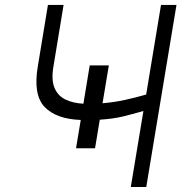

<svg xmlns="http://www.w3.org/2000/svg" viewBox="-20 -747 746 767"><path d="M414.8 -485.8 389.6 -334.5Q435.7 -338.4 477.6 -347.5Q519.5 -356.5 563.9 -369.3L623.2 -727.3H685L564.3 0H502.5L552.9 -303.6Q507.5 -290.5 469.8 -281.4Q432.2 -272.4 378.6 -268.8L359.7 -154.8H283.7L302.6 -267.8Q204.9 -271.3 158.4 -319.6Q111.9 -367.9 131 -481.5L171.5 -727.3H234L193.5 -481.5Q184.3 -427.6 197.8 -395.8Q211.3 -364 241.5 -349.4Q271.7 -334.9 313.2 -332.7L338.4 -485.8Z"/></svg>

Font: Inter Light  BETA
Style: Italic
Weight: 300
Italic angle: 9.39999°
Designer: Rasmus Andersson
Foundry: rsms
Version: Version 3.011;git-f93a4a705